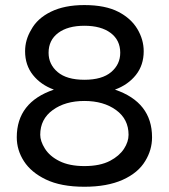

<svg xmlns="http://www.w3.org/2000/svg" viewBox="-20 -712 653 743"><path d="M157.2 -17.6Q100.6 -44.9 72.8 -87.9Q44.9 -130.9 44.9 -180.7Q44.9 -316.4 188.5 -365.2Q137.7 -383.8 107.4 -421.9Q77.1 -460 77.1 -513.7Q77.1 -557.6 100.6 -596.7Q124 -640.6 176.8 -666.5Q229.5 -692.4 306.6 -692.4Q387.7 -692.4 438.5 -666Q487.3 -640.6 511.7 -599.6Q536.1 -558.6 536.1 -513.7Q536.1 -460 505.9 -421.9Q475.6 -383.8 424.8 -365.2Q568.4 -316.4 568.4 -180.7Q568.4 -131.8 542 -88.9Q514.6 -43 454.6 -16.1Q394.5 10.7 306.6 10.7Q215.8 10.7 157.2 -17.6ZM445.3 -507.8Q445.3 -556.6 408.2 -584.5Q371.1 -612.3 306.6 -612.3Q242.2 -612.3 205.1 -584.5Q168 -556.6 168 -507.8Q168 -462.9 203.1 -433.1Q238.3 -403.3 306.6 -403.3Q375 -403.3 410.2 -433.1Q445.3 -462.9 445.3 -507.8ZM406.2 -89.8Q441.4 -108.4 459.5 -135.7Q477.5 -163.1 477.5 -190.4Q477.5 -251 429.2 -286.1Q380.9 -321.3 306.6 -321.3Q232.4 -321.3 184.1 -286.1Q135.7 -251 135.7 -190.4Q135.7 -166 153.3 -137.7Q171.9 -107.4 210.4 -88.4Q249 -69.3 306.6 -69.3Q367.2 -69.3 406.2 -89.8Z"/></svg>

Font: jf-openhuninn-1.0
Style: Regular
Weight: 400
Designer: [Kosugi Maru]
      Designed by Motoya company      

      [Varela Round]
      Joe Prince(Latin component); Avraham Co
Foundry: justfont CO.,LTD.
Version: 1.0